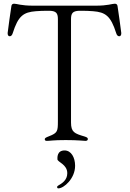

<svg xmlns="http://www.w3.org/2000/svg" viewBox="-20 -758 705 1039"><path d="M32.7 -561.8C40.5 -561.8 45.8 -568.2 49 -578.8C78.5 -671.9 106.5 -692.1 174.7 -697.4C198.2 -699.2 214.8 -699.6 231.5 -699.6H251.4C283.4 -697.8 293.3 -686.8 293.3 -654.8V-103C293.3 -47.9 291.9 -38.7 245 -20.6C225.9 -13.1 222.3 -10.3 222.3 -4.3C222.3 1.8 226.2 4.3 233.7 4.3C255 4.3 264.2 0 335.9 0C404.1 0 429.7 4.3 442.5 4.3C451 4.3 455.3 0.7 455.3 -5.7C455.3 -10.7 452.4 -14.9 438.2 -19.2C382.8 -35.5 364.3 -42.6 364.3 -95.2V-654.8C364.3 -686.8 374.3 -697.8 406.2 -699.6H426.1C442.8 -699.6 459.5 -699.2 483 -697.4C551.1 -692.1 579.2 -671.9 608.7 -578.8C611.9 -568.2 617.2 -561.8 625 -561.8C631.4 -561.8 636.4 -566.1 636.4 -578.8C636.4 -585.2 616.8 -721.9 615.8 -726.6C614 -734.7 609 -737.9 600.9 -737.9C586.6 -737.9 563.9 -727.3 498.6 -727.3H159.1C93.8 -727.3 71 -737.9 56.8 -737.9C48.7 -737.9 43.7 -734.7 41.9 -726.6C40.8 -721.9 21.3 -585.2 21.3 -578.8C21.3 -566.1 26.3 -561.8 32.7 -561.8ZM289.1 254.3C289.1 257.8 290.8 261.4 295.8 261.4C325.3 261.4 386.4 208.5 386.4 139.2C386.4 93.8 365.1 56.1 329.5 56.1C287.3 56.1 290.8 95.9 290.8 103.7C290.8 119.3 344.1 131 344.1 179.3C344.1 218 313.9 235.1 294.7 246.4C291.9 248.2 289.1 250.4 289.1 254.3Z"/></svg>

Font: Margiela Serif Light
Style: Regular
Weight: 300
Designer: Andreas Faust, Stefan Endress
Version: Version 1.002;FEAKit 1.0